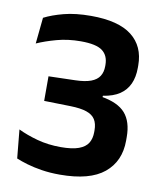

<svg xmlns="http://www.w3.org/2000/svg" viewBox="-77 -714 659 788"><g transform="rotate(10 252.5 -320.0)"><path d="M225.5 12.5Q184.5 12.5 149.8 7Q115 1.5 88 -6.5Q61 -14.5 42 -22.5L30.5 -141.5Q65.5 -124.5 111 -112Q156.5 -99.5 209.5 -99.5Q257 -99.5 284.2 -109.5Q311.5 -119.5 323 -138.2Q334.5 -157 334.5 -184V-191.5Q334.5 -219 323.5 -236.5Q312.5 -254 287.5 -262.5Q262.5 -271 220.5 -272L110 -274.5V-377L220.5 -380Q261.5 -381 286 -390.2Q310.5 -399.5 321.2 -416.5Q332 -433.5 332 -458V-463.5Q332 -502.5 306.2 -522Q280.5 -541.5 216 -541.5Q163 -541.5 116.2 -528.8Q69.5 -516 35 -500.5L46 -609.5Q79 -626.5 127 -639Q175 -651.5 239.5 -651.5Q354 -651.5 409.5 -608Q465 -564.5 465 -485V-475Q465 -436 452 -407.5Q439 -379 412.5 -361.2Q386 -343.5 343.5 -337V-318.5L337.5 -332.5Q408.5 -321 439 -286Q469.5 -251 469.5 -187V-172Q469.5 -86 409.8 -36.8Q350 12.5 225.5 12.5Z"/></g></svg>

Font: Anek Telugu Medium SemiBold
Style: Regular
Weight: 600
Version: Version 1.003